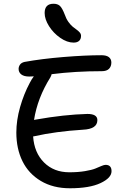

<svg xmlns="http://www.w3.org/2000/svg" viewBox="-20 -1070 666 1033"><path d="M376 -840.8Q340.8 -840.8 304 -866.5Q267.1 -892.1 243.7 -929.4Q220.2 -966.8 220.2 -1000Q220.2 -1049.8 268.1 -1049.8Q289.6 -1049.8 302 -1038.6Q314.5 -1027.3 328.1 -992.2Q335.9 -969.2 348.1 -952.1Q360.4 -935.1 371.6 -926Q382.8 -917 393.1 -909.7Q403.3 -902.3 409.7 -894.5Q416 -886.7 416 -877Q416 -859.9 405.8 -850.3Q395.5 -840.8 376 -840.8ZM356 -57.1Q265.6 -57.1 199.7 -96.4Q133.8 -135.7 100.8 -202.9Q67.9 -270 67.9 -356.9Q67.9 -422.9 88.1 -493.9Q108.4 -564.9 140.1 -624Q151.4 -646 162.1 -659.2Q153.3 -658.2 137.2 -658.2Q109.4 -658.2 94.7 -669.4Q80.1 -680.7 80.1 -699.2Q80.1 -711.4 87.6 -722.2Q95.2 -732.9 111.8 -736.8Q202.6 -753.4 321 -763.2Q439.5 -772.9 525.9 -772.9Q552.7 -772.9 565.9 -762.5Q579.1 -752 579.1 -733.9Q579.1 -712.4 566.4 -699.7Q553.7 -687 527.8 -687Q385.7 -687 257.8 -670.9Q256.8 -665 251 -653.8Q181.6 -543 163.1 -424.8Q170.9 -426.8 173.8 -426.8Q325.2 -453.6 450.2 -457Q503.9 -457 503.9 -423.8Q503.9 -375.5 425.8 -372.1Q279.3 -362.8 164.1 -336.9L158.2 -335.9Q164.1 -248.5 217 -195.8Q270 -143.1 353 -143.1Q400.4 -143.1 437.7 -149.4Q475.1 -155.8 492.7 -163.1Q510.3 -170.4 525.1 -176.8Q540 -183.1 547.9 -183.1Q580.1 -183.1 580.1 -148.9Q580.1 -112.8 521 -85Q461.9 -57.1 356 -57.1Z"/></svg>

Font: Shantell Sans Bouncy
Style: Regular
Weight: 400
Designer: Stephen Nixon, Anya Danilova, Shantell Martin
Foundry: Arrow Type
Version: Version 1.006;[9816181b4]